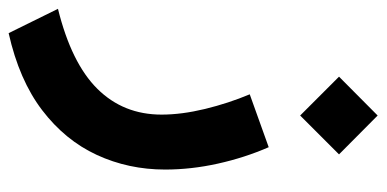

<svg xmlns="http://www.w3.org/2000/svg" viewBox="-266 -346 847 420"><g transform="rotate(90 157.0 -136.5)"><path d="M115.2 -455.1 200.2 -539.6 285.2 -455.1 200.2 -370.1ZM269.5 -301.3Q292.5 -248.5 305.4 -190.2Q318.4 -131.8 318.4 -74.7Q318.4 5.4 286.4 74.7Q254.4 144 188.5 194.3Q122.6 244.6 20 267.6L-33.2 159.7Q85.4 130.4 141.8 73.5Q198.2 16.6 198.2 -66.9Q198.2 -110.8 185.8 -162.1Q173.3 -213.4 153.8 -259.8Z"/></g></svg>

Font: Vazir WOL-UI
Style: Bold-WOL-UI
Weight: 700
Designer: Saber Rastikerdar
Foundry: Saber Rastikerdar
Version: Version 30.1.0